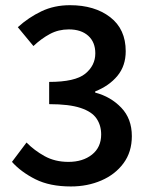

<svg xmlns="http://www.w3.org/2000/svg" viewBox="-20 -688 566 721"><path d="M246.1 12.2Q167 12.2 113 -14.9Q59.1 -42 24.9 -80.1L79.6 -152.8Q108.9 -123 147.7 -101.6Q186.5 -80.1 236.8 -80.1Q291 -80.1 325.4 -107.4Q359.9 -134.8 359.9 -183.1Q359.9 -217.3 342.5 -242.9Q325.2 -268.6 282.5 -282.7Q239.7 -296.9 164.6 -296.9V-380.4Q262.2 -380.4 300 -411.1Q337.9 -441.9 337.9 -487.8Q337.9 -529.8 311.3 -553.7Q284.7 -577.6 238.3 -577.6Q199.7 -577.6 167.7 -560.5Q135.7 -543.5 105.5 -515.1L46.9 -585.9Q87.4 -622.6 135.5 -645.5Q183.6 -668.5 242.7 -668.5Q335.4 -668.5 393.8 -623.5Q452.1 -578.6 452.1 -495.6Q452.1 -440.9 421.1 -403.3Q390.1 -365.7 337.4 -344.7V-340.3Q395.5 -325.2 435.3 -283.7Q475.1 -242.2 475.1 -176.8Q475.1 -117.2 443.8 -75Q412.6 -32.7 360.6 -10.3Q308.6 12.2 246.1 12.2Z"/></svg>

Font: Akatab
Style: Bold
Weight: 700
Designer: SIL Global
Foundry: SIL Global
Version: Version 4.100